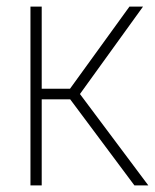

<svg xmlns="http://www.w3.org/2000/svg" viewBox="-20 -560 468 580"><path d="M72 0V-540H106V-292H191.5L371 -540H412L221.5 -276L428 0H386L192 -260H106V0Z"/></svg>

Font: Encode Sans Cnd Th
Style: Regular
Weight: 100
Width: 3
Designer: Multiple Designers
Foundry: Impallari Type
Version: Version 3.002; ttfautohint (v1.8.3) -l 8 -r 50 -G 200 -x 14 